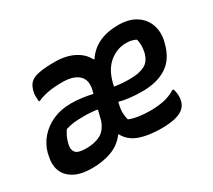

<svg xmlns="http://www.w3.org/2000/svg" viewBox="-110 -749 1070 963"><g transform="rotate(-30 425.0 -268.0)"><path d="M283 -546Q349 -546 394.5 -522.5Q440 -499 460 -459L464 -458Q495 -504 542 -525.5Q589 -547 650 -547Q713 -547 752.5 -522Q792 -497 807.5 -455.5Q823 -414 813 -365Q812 -361 811 -357.5Q810 -354 809 -350Q789 -270 733.5 -234Q678 -198 595 -198Q552 -198 519 -202Q486 -206 461 -213L459 -206Q451 -175 452 -152Q453 -129 458 -113Q503 -94 581 -94Q622 -94 659 -102Q696 -110 725 -129H731Q741 -102 738 -74Q735 -42 715 -23Q699 -7 666.5 2Q634 11 582 11Q508 11 456.5 -7.5Q405 -26 381 -71H378Q345 -27 294.5 -8.5Q244 10 183 10Q115 10 76 -13Q37 -36 24.5 -73Q12 -110 23 -153L26 -168Q38 -213 69 -248.5Q100 -284 146 -304.5Q192 -325 250 -325Q284 -325 315 -320.5Q346 -316 373 -310L378 -331Q390 -383 360 -411Q330 -439 265 -439Q215 -439 180.5 -432Q146 -425 123 -414H117Q116 -422 115.5 -434Q115 -446 116 -459Q119 -479 126.5 -495Q134 -511 147 -521Q176 -546 283 -546ZM485 -311 480 -290Q503 -286 525 -284.5Q547 -283 570 -283Q622 -283 654.5 -299.5Q687 -316 698 -362Q707 -403 698 -436Q690 -441 675.5 -445Q661 -449 641 -449Q589 -449 546 -414.5Q503 -380 485 -311ZM204 -91H208Q252 -91 286 -107.5Q320 -124 338 -172L353 -231Q335 -234 316 -235.5Q297 -237 275 -237Q239 -237 217 -234.5Q195 -232 169 -224Q149 -196 140 -162L138 -154Q131 -125 144.5 -108Q158 -91 204 -91Z"/></g></svg>

Font: Recursive Sn Csl St SmB
Style: Italic
Weight: 600
Italic angle: -15°
Version: Version 1.079;hotconv 1.0.112;makeotfexe 2.5.65598; ttfautoh